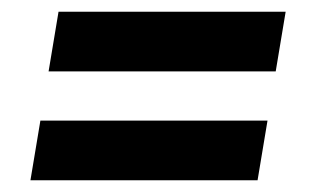

<svg xmlns="http://www.w3.org/2000/svg" viewBox="-20 -504 540 328"><path d="M63 -382 80 -484H468L451 -382ZM32 -196 49 -298H437L420 -196Z"/></svg>

Font: Iosevka SS04 Heavy Oblique
Style: Regular
Weight: 900
Italic angle: -9°
Monospace: yes
Designer: Belleve Invis
Foundry: Belleve Invis
Version: Version 19.0.0; ttfautohint (v1.8.4)